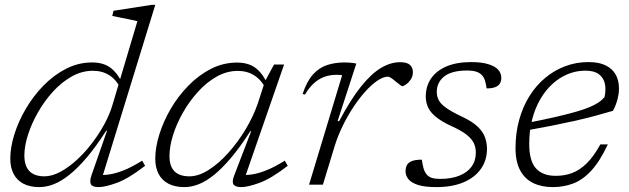

<svg xmlns="http://www.w3.org/2000/svg" viewBox="-20 -754 2568 784"><path d="M474.5 -390Q455.5 -428 426.8 -446.5Q398 -465 359.5 -465Q314 -465 272.5 -441.5Q231 -418 196 -379.5Q161 -341 134.8 -294.8Q108.5 -248.5 94 -202.8Q79.5 -157 79.5 -119.5Q79.5 -76.5 100.2 -55.2Q121 -34 161.5 -34Q192 -34 225.8 -52Q259.5 -70 292.5 -100Q325.5 -130 354.5 -167.8Q383.5 -205.5 405.5 -245.8Q427.5 -286 438.5 -323L541 -667.5Q532 -670 513 -673.8Q494 -677.5 473.5 -681.8Q453 -686 438.5 -689L443.5 -710L598 -734H614L394 -19L380.5 -40Q400.5 -38 426.5 -41.8Q452.5 -45.5 485.8 -58.8Q519 -72 560.5 -98L572.5 -77Q504.5 -24.5 456.8 -7.2Q409 10 382.5 10Q357.5 10 351.2 -1.5Q345 -13 353.5 -38L417 -220H413.5Q372 -155.5 334.8 -111.5Q297.5 -67.5 264 -40.8Q230.5 -14 200 -2Q169.5 10 140.5 10Q101.5 10 75 -4.2Q48.5 -18.5 35.2 -44.5Q22 -70.5 22 -106Q22 -152 38.5 -205Q55 -258 85.5 -310Q116 -362 157.8 -404.8Q199.5 -447.5 249.8 -473.2Q300 -499 356 -499Q405.5 -499 435.2 -474.2Q465 -449.5 481.5 -407Z M936.5 -38 1005.5 -218H1002Q960.5 -153.5 923.8 -110Q887 -66.5 854.2 -40Q821.5 -13.5 791.5 -1.8Q761.5 10 733 10Q694 10 667.2 -4.2Q640.5 -18.5 627.2 -44.5Q614 -70.5 614 -106Q614 -151.5 630.5 -204.8Q647 -258 677.2 -309.8Q707.5 -361.5 749.2 -404.2Q791 -447 841.2 -472.8Q891.5 -498.5 948 -498.5Q997 -498.5 1027 -473.8Q1057 -449 1073 -406.5L1066.5 -390Q1047.5 -427.5 1018.5 -446Q989.5 -464.5 951 -464.5Q906 -464.5 864.5 -441Q823 -417.5 788 -378.8Q753 -340 726.8 -293.8Q700.5 -247.5 686.2 -201.2Q672 -155 672 -117Q672 -75 692.5 -54.5Q713 -34 753.5 -34Q790.5 -34 831.8 -60Q873 -86 912 -129.5Q951 -173 982.8 -225.8Q1014.5 -278.5 1033 -332.5L1062 -422L1099 -490.5H1140L976.5 -19L963 -40Q983 -38 1009 -41.8Q1035 -45.5 1068.2 -58.8Q1101.5 -72 1143 -98L1155 -77Q1087 -24.5 1039.2 -7.2Q991.5 10 965 10Q940 10 933.2 -1.5Q926.5 -13 936.5 -38Z M1377 -446.5Q1373 -448 1367 -448.2Q1361 -448.5 1355 -448.5Q1326.5 -448.5 1303.2 -439.8Q1280 -431 1260.8 -413.2Q1241.5 -395.5 1225.5 -368L1215.5 -370Q1233 -422.5 1258.2 -450.2Q1283.5 -478 1316 -488.5Q1348.5 -499 1387.5 -499Q1395.5 -499 1403.8 -498.5Q1412 -498 1420.2 -497Q1428.5 -496 1435 -494.5L1358.5 -259.5H1365Q1411.5 -347.5 1453.8 -400.2Q1496 -453 1535.5 -476.5Q1575 -500 1613.5 -500Q1642.5 -500 1654.2 -488.8Q1666 -477.5 1666 -459.5Q1666 -442.5 1657.5 -429.8Q1649 -417 1638.5 -409.5Q1628 -402 1622.5 -402Q1620.5 -402 1612.8 -408Q1605 -414 1596 -421Q1587 -429 1578 -435Q1569 -441 1565 -441Q1545 -441 1520.8 -424.5Q1496.5 -408 1471 -379.5Q1445.5 -351 1421.8 -314.8Q1398 -278.5 1378.8 -238.8Q1359.5 -199 1347.5 -160.5L1298.5 0H1242Z M1702.5 -102Q1705.5 -81 1709.5 -66.8Q1713.5 -52.5 1722 -42Q1730.5 -31.5 1743.8 -27.5Q1757 -23.5 1777 -23.5Q1822.5 -23.5 1855.2 -36.5Q1888 -49.5 1905.5 -73.5Q1923 -97.5 1923 -131Q1923 -151.5 1915 -169Q1907 -186.5 1885.8 -203.5Q1864.5 -220.5 1823.5 -239Q1782.5 -258 1759.8 -276.8Q1737 -295.5 1727.8 -316Q1718.5 -336.5 1718.5 -360Q1718.5 -401.5 1740 -433.2Q1761.5 -465 1803 -482.8Q1844.5 -500.5 1904 -500.5Q1946 -500.5 1973.2 -492.2Q2000.5 -484 2013.8 -469.8Q2027 -455.5 2027 -436Q2027 -422.5 2021 -412.8Q2015 -403 2001.8 -398Q1988.5 -393 1967 -393Q1964.5 -411 1960.5 -424.5Q1956.5 -438 1947.5 -447.5Q1938.5 -457 1924 -461.5Q1909.5 -466 1887 -466Q1825 -466 1794.2 -442Q1763.5 -418 1763.5 -378.5Q1763.5 -360.5 1771.5 -345Q1779.5 -329.5 1801.5 -313.8Q1823.5 -298 1865.5 -278Q1907.5 -258.5 1929.8 -237.5Q1952 -216.5 1960.2 -193.8Q1968.5 -171 1968.5 -146Q1968.5 -99 1943.2 -63.8Q1918 -28.5 1872 -9.2Q1826 10 1762 10Q1715.5 10 1688 1.5Q1660.5 -7 1648.2 -21.8Q1636 -36.5 1636 -54.5Q1636 -70 1642 -80.5Q1648 -91 1662.5 -96.5Q1677 -102 1702.5 -102Z M2370 -465.5Q2333 -465.5 2298.8 -451.5Q2264.5 -437.5 2235.8 -411.2Q2207 -385 2185.8 -348.2Q2164.5 -311.5 2152.8 -265.5Q2141 -219.5 2141 -166.5Q2141 -97 2168.5 -66.5Q2196 -36 2249.5 -36Q2285.5 -36 2316.2 -47.5Q2347 -59 2375.5 -86.8Q2404 -114.5 2431.5 -164.5H2462Q2429.5 -95 2394.2 -57Q2359 -19 2320 -4.5Q2281 10 2237.5 10Q2191 10 2156.8 -6.8Q2122.5 -23.5 2103.8 -58.8Q2085 -94 2085 -149Q2085 -211 2100 -264.8Q2115 -318.5 2142 -361.8Q2169 -405 2206.2 -436Q2243.5 -467 2288.2 -483.8Q2333 -500.5 2383 -500.5Q2426 -500.5 2453.2 -487Q2480.5 -473.5 2494 -449.5Q2507.5 -425.5 2507.5 -393Q2507.5 -371.5 2501.2 -347.8Q2495 -324 2483 -301.5Q2446 -290.5 2406.5 -280Q2367 -269.5 2324.5 -260Q2282 -250.5 2235.5 -241.2Q2189 -232 2138.5 -223L2139.5 -253.5Q2206 -266.5 2254.2 -277.8Q2302.5 -289 2335.8 -298.8Q2369 -308.5 2390.8 -318Q2412.5 -327.5 2426 -337Q2439.5 -346.5 2448.5 -357.5Q2455 -387.5 2450 -411.8Q2445 -436 2425.8 -450.8Q2406.5 -465.5 2370 -465.5Z"/></svg>

Font: Newsreader 9pt Light
Style: Italic
Weight: 300
Italic angle: -17°
Designer: Hugues Gentile
Foundry: Production Type
Version: Version 1.003